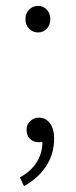

<svg xmlns="http://www.w3.org/2000/svg" viewBox="-20 -481 259 656"><path d="M47.9 125Q83.5 106.4 104.2 75Q125 43.5 125 3.9Q121.1 4.9 112.8 4.9Q94.7 4.9 82.8 -6.3Q70.8 -17.6 70.8 -37.1Q70.8 -56.2 83.5 -67.6Q96.2 -79.1 113.8 -79.1Q136.2 -79.1 150.6 -59.8Q165 -40.5 165 -7.8Q165 45.4 137 87.4Q108.9 129.4 62 154.8ZM66.9 -415Q66.9 -435.5 79.6 -448.2Q92.3 -460.9 109.9 -460.9Q127 -460.9 139.4 -448.5Q151.9 -436 151.9 -415Q151.9 -395 139.4 -382.6Q127 -370.1 109.9 -370.1Q92.8 -370.1 79.8 -382.6Q66.9 -395 66.9 -415Z"/></svg>

Font: Source Sans Pro Light
Style: Regular
Weight: 300
Designer: Paul D. Hunt
Foundry: Adobe Systems Incorporated
Version: Version 2.020;PS 2.0;hotconv 1.0.86;makeotf.lib2.5.63406